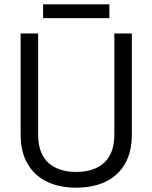

<svg xmlns="http://www.w3.org/2000/svg" viewBox="-20 -855 706 889"><path d="M333 14Q255.2 14 197.5 -13.8Q139.8 -41.5 107.6 -96.6Q75.5 -151.8 75.5 -233.2V-700H156.5V-232.2Q156.5 -145.8 202.8 -102.4Q249 -59 333 -59Q417 -59 463.2 -102.4Q509.5 -145.8 509.5 -232.2V-700H590.5V-233.2Q590.5 -151.8 558.8 -96.6Q527 -41.5 468.9 -13.8Q410.8 14 333 14ZM486.5 -771H179.5V-835H486.5Z"/></svg>

Font: Space Grotesk Variable Light
Style: Regular
Weight: 300
Designer: Florian Karsten
Foundry: Florian Karsten
Version: Version 2.000